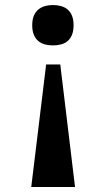

<svg xmlns="http://www.w3.org/2000/svg" viewBox="-20 -562 422 762"><path d="M277.8 180.2H104L163.1 -306.2H219.2ZM272 -461.9Q272 -439 265.6 -423.6Q259.3 -408.2 248.3 -398.9Q237.3 -389.6 222.2 -385.7Q207 -381.8 189.9 -381.8Q173.3 -381.8 158.4 -385.7Q143.6 -389.6 132.3 -398.9Q121.1 -408.2 114.5 -423.6Q107.9 -439 107.9 -461.9Q107.9 -484.4 114.5 -499.8Q121.1 -515.1 132.3 -524.4Q143.6 -533.7 158.4 -537.8Q173.3 -542 189.9 -542Q207 -542 222.2 -537.8Q237.3 -533.7 248.3 -524.4Q259.3 -515.1 265.6 -499.8Q272 -484.4 272 -461.9Z"/></svg>

Font: Droids
Style: b
Weight: 700
Foundry: Ascender Corporation
Version: Version 1.00 build 113